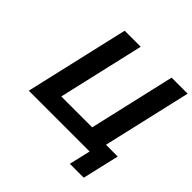

<svg xmlns="http://www.w3.org/2000/svg" viewBox="-216 -924 1270 1270"><g transform="rotate(45 418.5 -289.5)"><path d="M548 -125 687 -729H837L694 -108H804L744 150H614L649 0H80L248 -729H398L259 -125Z"/></g></svg>

Font: Miedinger
Style: Bold-Italic
Weight: 700
Italic angle: -13°
Version: Version 001.000